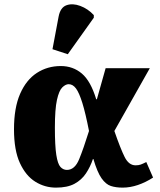

<svg xmlns="http://www.w3.org/2000/svg" viewBox="-20 -848 733 878"><path d="M236 10Q185 10 141.5 -17Q98 -44 71 -102.5Q44 -161 44 -257Q44 -355 72 -419Q100 -483 148.5 -514.5Q197 -546 258 -546Q314 -546 354.5 -511.5Q395 -477 420 -394H423L463 -536H665L503 -249Q531 -168 550 -130Q569 -92 600 -92Q614 -92 623.5 -95.5Q633 -99 649 -107L680 -36Q646 -14 610.5 -2Q575 10 541 10Q510 10 487 2.5Q464 -5 444.5 -32.5Q425 -60 407 -121H405Q393 -85 373 -55Q353 -25 320.5 -7.5Q288 10 236 10ZM286 -71Q322 -71 342 -120Q362 -169 387 -249Q371 -331 356.5 -377.5Q342 -424 327.5 -443.5Q313 -463 294 -463Q280 -463 265 -448.5Q250 -434 240.5 -391.5Q231 -349 231 -264Q231 -181 237.5 -139.5Q244 -98 256.5 -84.5Q269 -71 286 -71ZM290 -600 220 -623 248 -772Q256 -814 284 -824Q312 -834 347 -821Q382 -808 409 -779V-767Z"/></svg>

Font: Noto Serif Black
Style: Regular
Weight: 900
Designer: Monotype Design Team
Foundry: Monotype Imaging Inc.
Version: Version 2.014; ttfautohint (v1.8.4.7-5d5b)